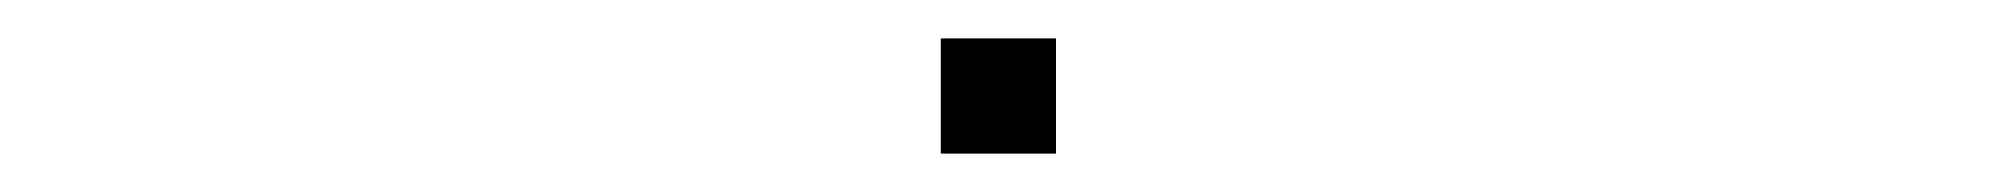

<svg xmlns="http://www.w3.org/2000/svg" viewBox="-20 -410 1040 100"><path d="M470 -330V-390H530V-330Z"/></svg>

Font: M PLUS 1 Thin
Style: Regular
Weight: 100
Designer: Coji Morishita
Foundry: UNDERFOREST DESIGN
Version: Version 1.001